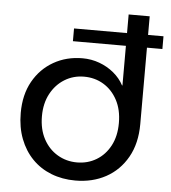

<svg xmlns="http://www.w3.org/2000/svg" viewBox="-53 -778 745 838"><g transform="rotate(5 319.5 -359.0)"><path d="M244.6 -592.6V-648.4H636.6V-592.6ZM307.6 12.4Q250.4 12.4 202.1 -6.5Q153.8 -25.4 118.8 -61.3Q83.8 -97.2 64.4 -147.7Q45 -198.2 45 -261Q45 -341 77.7 -399.3Q110.4 -457.6 166.7 -489.8Q223 -522 293.4 -522Q332.2 -522 367.5 -509Q402.8 -496 430.8 -472.8Q458.8 -449.6 475 -419H476.8V-730H569V-257.8Q569 -173 534.6 -112.3Q500.2 -51.6 441.4 -19.6Q382.6 12.4 307.6 12.4ZM308 -67Q355 -67 393 -89.8Q431 -112.6 453.3 -154.6Q475.6 -196.6 475.6 -254.2Q475.6 -312.2 453.1 -354.4Q430.6 -396.6 392.6 -419.6Q354.6 -442.6 306.8 -442.6Q260 -442.6 221.7 -419Q183.4 -395.4 160.9 -353.2Q138.4 -311 138.4 -255Q138.4 -197.4 161.1 -155.2Q183.8 -113 222.5 -90Q261.2 -67 308 -67Z"/></g></svg>

Font: MuseoModerno Thin
Style: Regular
Weight: 100
Designer: Pablo Cosgaya, Héctor Gatti, Marcela Romero, and the Authors of The MuseoModerno Project.
Foundry: Omnibus-Type Team
Version: Version 1.003